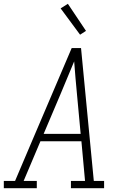

<svg xmlns="http://www.w3.org/2000/svg" viewBox="-35 -987 655 1007"><path d="M-15 0V-38H44L132 -245L341 -735H390L457 -38H511V0H337V-38H411L392 -246H177L89 -38H158V0ZM194 -285H388L369 -490Q365 -534 361 -577.5Q357 -621 354 -665Q336 -621 317.5 -577.5Q299 -534 281 -490ZM385 -805 283 -943 321 -967 416 -825Z"/></svg>

Font: Iosevka Etoile XLtObl
Style: Regular
Weight: 200
Italic angle: -9°
Designer: Belleve Invis
Foundry: Belleve Invis
Version: Version 15.5.2; ttfautohint (v1.8.4)